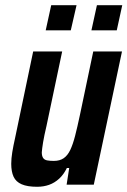

<svg xmlns="http://www.w3.org/2000/svg" viewBox="-20 -707 488 735"><path d="M122 8Q85 8 63 -1.5Q41 -11 32 -30.5Q23 -50 23 -80Q23 -100 27 -124.5Q31 -149 38 -180L107 -510H218L158 -225Q149 -187 145 -162.5Q141 -138 140 -124Q140 -110 145 -102.5Q150 -95 160.5 -93Q171 -91 186 -91Q209 -91 224 -101.5Q239 -112 249 -133Q259 -154 267.5 -187Q276 -220 286 -267L337 -510H447L339 0H235L245 -64H236Q224 -39 206.5 -23Q189 -7 168 0.5Q147 8 122 8ZM330 -591 351 -687H448L427 -591ZM155 -591 176 -687H273L251 -591Z"/></svg>

Font: Saira Condensed SemiBold
Style: Italic
Weight: 600
Width: 3
Italic angle: -12°
Designer: Hector Gatti with collaboration of the Omnibus-Type team
Foundry: Omnibus-Type
Version: Version 1.101